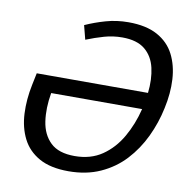

<svg xmlns="http://www.w3.org/2000/svg" viewBox="-78 -752 822 838"><g transform="rotate(10 333.5 -333.0)"><path d="M69 -387H562Q569 -448 557.5 -498Q546 -548 510.5 -577Q475 -606 410 -606Q369 -606 330.5 -595Q292 -584 252 -568L236 -630Q278 -649 325.5 -662.5Q373 -676 425 -676Q504 -676 554 -648.5Q604 -621 628.5 -573Q653 -525 656.5 -463.5Q660 -402 645 -334Q631 -267 601.5 -205Q572 -143 527 -94.5Q482 -46 420 -18Q358 10 279 10Q199 10 149 -18Q99 -46 74.5 -94.5Q50 -143 47 -205Q44 -267 58 -334ZM294 -60Q365 -60 415.5 -94.5Q466 -129 499 -186.5Q532 -244 549 -313H146Q134 -244 142.5 -186.5Q151 -129 187 -94.5Q223 -60 294 -60Z"/></g></svg>

Font: Epunda Sans
Style: Italic
Weight: 400
Italic angle: -12.0243°
Designer: Simon Atzbach
Foundry: typofactur
Version: Version 2.204; ttfautohint (v1.8.4.7-5d5b)